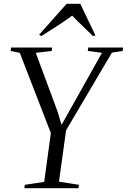

<svg xmlns="http://www.w3.org/2000/svg" viewBox="-20 -994 670 1014"><path d="M108.5 0 111 -18 213.5 -33.5 248.5 -291.5 84.5 -715 36 -725 38.5 -743H255.5L253 -725L169 -715L284.5 -403.5L305 -334.5L345.5 -406.5L518.5 -715L443.5 -725L446 -743H630L628 -725L571 -716L329 -306L291.5 -34.5L397 -18L394.5 0ZM186.5 -810.5 332 -974H404L484 -807L471 -803.5Q444.5 -830 416.8 -856.2Q389 -882.5 361 -911.5Q327 -886 287.5 -860.5Q248 -835 198.5 -803.5Z"/></svg>

Font: Merriweather 144pt Light
Style: Italic
Weight: 300
Italic angle: -7.8°
Version: Version 2.101